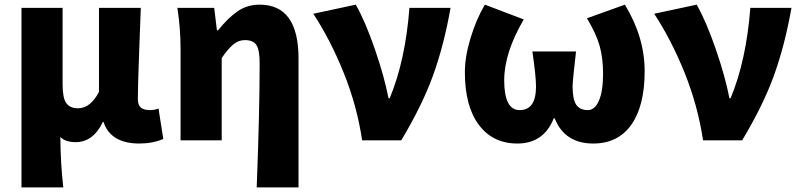

<svg xmlns="http://www.w3.org/2000/svg" viewBox="-20 -603 3438 825"><path d="M72.3 202.1V-569.3H249V-239.3Q249 -182.6 264.6 -160.2Q280.3 -137.7 315.4 -137.7Q368.2 -137.7 405.3 -208V-569.3H585Q584 -539.1 578.1 -384.8Q572.3 -230.5 572.3 -177.7Q572.3 -151.4 585.4 -140.6Q598.6 -129.9 625 -129.9Q644.5 -129.9 661.1 -136.7L681.6 -5.9Q635.7 13.7 579.1 13.7Q455.1 13.7 424.8 -79.1H421.9Q380.9 7.8 304.7 7.8Q260.7 7.8 239.3 -14.6Q240.2 101.6 252 202.1Z M1083 202.1Q1095.7 -126 1095.7 -330.1Q1095.7 -387.7 1082 -409.2Q1068.4 -430.7 1032.2 -430.7Q1004.9 -430.7 982.4 -412.1Q960 -393.6 932.6 -353.5V0H755.9V-391.6Q755.9 -480.5 742.2 -569.3H900.4L912.1 -472.7H917Q959 -525.4 1000.5 -554.2Q1042 -583 1095.7 -583Q1262.7 -583 1262.7 -351.6V202.1Z M1536.1 0Q1513.7 -149.4 1456.5 -291Q1399.4 -432.6 1326.2 -543.9L1508.8 -583Q1549.8 -510.7 1590.8 -391.6Q1631.8 -272.5 1649.4 -180.7H1654.3Q1721.7 -341.8 1739.3 -569.3H1916Q1887.7 -409.2 1841.3 -280.3Q1794.9 -151.4 1704.1 0Z M2203.1 13.7Q2097.7 13.7 2037.6 -66.4Q1977.5 -146.5 1977.5 -293Q1977.5 -359.4 2002 -439.9Q2026.4 -520.5 2063.5 -583L2230.5 -519.5Q2146.5 -376 2146.5 -257.8Q2146.5 -129.9 2212.9 -129.9Q2283.2 -129.9 2283.2 -231.4Q2283.2 -274.4 2267.6 -381.8H2455.1Q2440.4 -255.9 2440.4 -231.4Q2440.4 -175.8 2456.1 -152.8Q2471.7 -129.9 2505.9 -129.9Q2536.1 -129.9 2553.7 -170.9Q2571.3 -211.9 2571.3 -285.2Q2571.3 -353.5 2556.6 -405.8Q2542 -458 2502 -524.4L2665 -583Q2750 -443.4 2750 -296.9Q2750 -148.4 2692.9 -67.4Q2635.7 13.7 2529.3 13.7Q2406.2 13.7 2363.3 -94.7H2359.4Q2316.4 13.7 2203.1 13.7Z M3001 0Q2978.5 -149.4 2921.4 -291Q2864.3 -432.6 2791 -543.9L2973.6 -583Q3014.6 -510.7 3055.7 -391.6Q3096.7 -272.5 3114.3 -180.7H3119.1Q3186.5 -341.8 3204.1 -569.3H3380.9Q3352.5 -409.2 3306.2 -280.3Q3259.8 -151.4 3168.9 0Z"/></svg>

Font: Bpmf Zihi Sans Heavy
Style: Heavy
Weight: 900
Foundry: But Ko
Version: Version 1.320